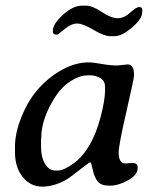

<svg xmlns="http://www.w3.org/2000/svg" viewBox="-20 -680 551 688"><path d="M356.4 -356.9V-369.6Q356.4 -389.2 340.6 -399.7Q324.7 -410.2 300.3 -410.2H295.9L291.5 -409.7Q265.6 -409.7 233.6 -389.6Q201.7 -369.6 178.7 -334Q127.9 -255.4 127.9 -186.5L127 -177.2V-154.3Q127 -116.7 141.4 -92.8Q155.8 -68.8 179.2 -68.8H187.5Q209 -69.3 244.1 -94.7Q309.6 -142.6 340.8 -261.7Q356.4 -321.3 356.4 -356.9ZM273.9 -659.7H289.1Q310.5 -659.7 344.5 -637.2Q378.4 -614.7 401.6 -614.7Q424.8 -614.7 446.5 -634.8Q468.3 -654.8 479 -654.8Q489.7 -654.8 489.7 -644V-636.7Q489.7 -612.3 453.1 -581.3Q416.5 -550.3 390.6 -550.3H375.5Q353 -550.3 315.2 -573Q277.3 -595.7 256.3 -595.7Q235.4 -595.7 211.4 -575.7Q187.5 -555.7 184.1 -555.7Q169.4 -555.7 169.4 -566.9V-570.3Q169.4 -593.8 205.3 -626.7Q241.2 -659.7 273.9 -659.7ZM460.4 -411.1Q460.4 -399.4 432.9 -279.8Q405.3 -160.2 405.3 -134.3Q405.3 -94.2 428.7 -94.2Q450.2 -96.2 452.6 -96.2Q473.1 -96.2 473.1 -82V-76.2Q473.1 -53.2 438.7 -33.9Q404.3 -14.6 373 -14.6Q341.8 -14.6 329.8 -30Q317.9 -45.4 312.3 -72Q306.6 -98.6 303.5 -98.6Q300.3 -98.6 263.2 -69.6Q226.1 -40.5 213.4 -33.7Q170.9 -11.2 130.4 -11.2Q89.8 -11.2 61.8 -45.4Q33.7 -79.6 33.7 -134.8V-154.8Q33.7 -205.1 58.8 -265.6Q84 -326.2 122.1 -366.9Q160.2 -407.7 206.3 -432.1Q252.4 -456.5 297.9 -456.5Q312.5 -456.5 344.2 -450.9Q376 -445.3 399.9 -445.3L437.5 -449.2Q460.4 -449.2 460.4 -411.1Z"/></svg>

Font: Averia Serif Libre
Style: Italic
Weight: 400
Italic angle: -7.90001°
Version: Version 1.002